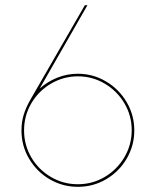

<svg xmlns="http://www.w3.org/2000/svg" viewBox="-20 -717 600 742"><path d="M133.5 -375Q164 -402 201.8 -417Q239.5 -432 281 -432Q339.5 -432 389.8 -402.2Q440 -372.5 469.5 -322.2Q499 -272 499 -213Q499 -154.5 469.8 -104.2Q440.5 -54 390.5 -24.5Q340.5 5 281 5Q222 5 172 -24.2Q122 -53.5 92.5 -103.5Q63 -153.5 63 -212Q63 -246.5 71.8 -274.2Q80.5 -302 97 -331L308 -697H318ZM281 -5Q337 -5 384.8 -33.2Q432.5 -61.5 460.8 -109.5Q489 -157.5 489 -214Q489 -270 460.8 -317.8Q432.5 -365.5 384.8 -393.8Q337 -422 281 -422Q225.5 -422 177.5 -394Q129.5 -366 101.2 -318Q73 -270 73 -213Q73 -156.5 101 -108.8Q129 -61 176.8 -33Q224.5 -5 281 -5Z"/></svg>

Font: HK Grotesk Thin
Style: Regular
Weight: 100
Designer: Alfredo Marco Pradil
Foundry: Hanken Design Co.
Version: Version 3.001